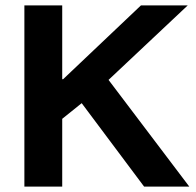

<svg xmlns="http://www.w3.org/2000/svg" viewBox="-20 -695 730 715"><path d="M70.8 0V-675H211.7V-400H215L505 -675H679.2L384.2 -397.5L685 0H516.7L284.2 -310.8L211.7 -252.5V0Z"/></svg>

Font: Funnel Display Light
Style: Bold
Weight: 700
Version: Version 1.000